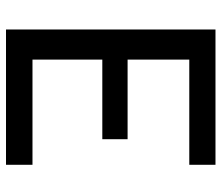

<svg xmlns="http://www.w3.org/2000/svg" viewBox="-68 -652 720 623"><g transform="rotate(90 291.5 -340.0)"><path d="M75.2 -679.7H514.2V-594.7H172.9V-394.5H431.2V-312.5H172.9V-85.9H514.2V0H75.2Z"/></g></svg>

Font: Inder
Style: Regular
Weight: 400
Designer: Irina Smirnova
Foundry: Irina Smirnova
Version: Version 1.001